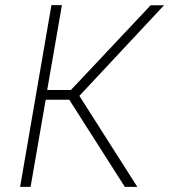

<svg xmlns="http://www.w3.org/2000/svg" viewBox="-20 -731 662 751"><path d="M251 -340.8 468.3 0H517.1L290.5 -356L621.6 -710.4H569.3L257.3 -378.9H164.6L222.2 -710.9H181.2L58.6 0H99.6L158.7 -340.8Z"/></svg>

Font: Roboto Mono ExtraLight
Style: Italic
Weight: 250
Italic angle: -10°
Monospace: yes
Designer: Google
Version: Version 3.000